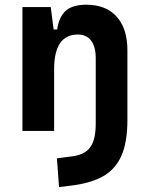

<svg xmlns="http://www.w3.org/2000/svg" viewBox="-20 -547 626 802"><path d="M379.9 -190.4V-304.2Q379.9 -351.6 360.6 -377.2Q341.3 -402.8 305.7 -402.8Q206.1 -402.8 206.1 -258.3L175.8 -423.8H218.8Q226.1 -476.1 254.4 -501.7Q282.7 -527.3 340.3 -527.3Q422.4 -527.3 467.3 -477.5Q512.2 -427.7 512.2 -336.9V-190.4ZM226.6 234.4 217.8 114.3 285.2 105.5Q335 98.6 357.4 67.4Q379.9 36.1 379.9 -30.3V-216.8H512.2V-45.9Q512.2 46.4 487.3 103.3Q462.4 160.2 410.2 189.5Q357.9 218.8 275.4 228.5ZM73.7 0V-517.6H191.9L206.1 -408.2V0Z"/></svg>

Font: Cascadia Code PL
Style: Regular
Weight: 400
Monospace: yes
Designer: Aaron Bell
Foundry: Saja Typeworks
Version: Version 2102.003